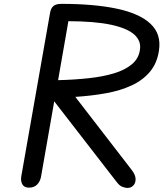

<svg xmlns="http://www.w3.org/2000/svg" viewBox="-20 -948 825 970"><path d="M126.5 0Q102.5 0 93 -16.5Q83.5 -33 87.5 -57L233 -883.5Q237 -906.5 250 -917.5Q263 -928.5 289.5 -928.5Q455 -928.5 570 -904.2Q685 -880 740.5 -827.8Q796 -775.5 783 -692Q773.5 -628.5 737.8 -585.8Q702 -543 645.8 -516.8Q589.5 -490.5 517 -477.2Q444.5 -464 360.5 -458.5L644.5 -90.5Q664.5 -65 665 -44Q665.5 -23 653.5 -10.8Q641.5 1.5 624 1.5Q614 1.5 599.2 -3.8Q584.5 -9 571 -26.5L254 -436L187.5 -56.5Q183.5 -32.5 168.2 -16.2Q153 0 126.5 0ZM273.5 -543Q355 -545 427.2 -552.8Q499.5 -560.5 555.8 -577.5Q612 -594.5 646.5 -623.5Q681 -652.5 687 -696.5Q694 -741.5 658.2 -773.5Q622.5 -805.5 540.8 -823Q459 -840.5 325.5 -841Z"/></svg>

Font: Edu AU VIC WA NT Hand Medium
Style: Regular
Weight: 500
Version: Version 1.001